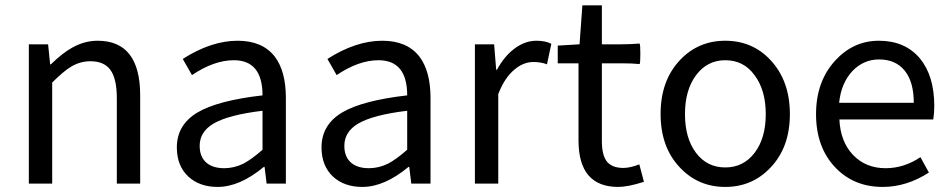

<svg xmlns="http://www.w3.org/2000/svg" viewBox="-20 -699 3618 731"><path d="M89.8 0V-264.6V-530.3H163.1L170.9 -454.1H173.8Q217.8 -497.1 254.9 -517.6Q301.8 -543.9 351.6 -543.9Q513.7 -543.9 513.7 -335.9V0H424.8V-324.2Q424.8 -398.4 400.9 -432.1Q377 -465.8 324.2 -465.8Q285.2 -465.8 251 -445.3Q222.7 -428.7 178.7 -384.8V0Z M808.6 12.7Q740.2 12.7 697.3 -26.4Q653.3 -67.4 653.3 -137.7Q653.3 -223.6 731.4 -270.5Q808.6 -316.4 979.5 -335.9Q979.5 -469.7 870.1 -469.7Q794.9 -469.7 710.9 -413.1L675.8 -474.6Q784.2 -543.9 884.8 -543.9Q978.5 -543.9 1025.4 -484.4Q1068.4 -428.7 1068.4 -326.2V-163.1V0H995.1L987.3 -63.5H984.4Q892.6 12.7 808.6 12.7ZM834 -58.6Q871.1 -58.6 907.2 -76.2Q938.5 -92.8 979.5 -128.9V-203.1V-277.3Q849.6 -261.7 793 -228.5Q740.2 -197.3 740.2 -143.6Q740.2 -100.6 767.6 -78.1Q792 -58.6 834 -58.6Z M1359.4 12.7Q1291 12.7 1248 -26.4Q1204.1 -67.4 1204.1 -137.7Q1204.1 -223.6 1282.2 -270.5Q1359.4 -316.4 1530.3 -335.9Q1530.3 -469.7 1420.9 -469.7Q1345.7 -469.7 1261.7 -413.1L1226.6 -474.6Q1335 -543.9 1435.5 -543.9Q1529.3 -543.9 1576.2 -484.4Q1619.1 -428.7 1619.1 -326.2V-163.1V0H1545.9L1538.1 -63.5H1535.2Q1443.4 12.7 1359.4 12.7ZM1384.8 -58.6Q1421.9 -58.6 1458 -76.2Q1489.3 -92.8 1530.3 -128.9V-203.1V-277.3Q1400.4 -261.7 1343.8 -228.5Q1291 -197.3 1291 -143.6Q1291 -100.6 1318.4 -78.1Q1342.8 -58.6 1384.8 -58.6Z M1788.1 0V-264.6V-530.3H1861.3L1869.1 -433.6H1872.1Q1900.4 -485.4 1938.5 -513.7Q1978.5 -543.9 2022.5 -543.9Q2056.6 -543.9 2079.1 -532.2L2062.5 -454.1Q2040 -462.9 2010.7 -462.9Q1973.6 -462.9 1940.4 -435.5Q1901.4 -404.3 1877 -340.8V0Z M2334 12.7Q2182.6 12.7 2182.6 -164.1V-458H2103.5V-525.4L2186.5 -530.3L2197.3 -678.7H2271.5V-530.3H2343.8Q2379.9 -530.3 2415 -533.2Q2418 -531.2 2418 -494.1Q2418 -457 2415 -455.1Q2388.7 -458 2343.8 -458H2271.5V-309.6V-162.1Q2271.5 -110.4 2289.1 -85.9Q2308.6 -59.6 2353.5 -59.6Q2378.9 -59.6 2414.1 -73.2L2431.6 -6.8Q2371.1 12.7 2334 12.7Z M2741.2 12.7Q2638.7 12.7 2569.3 -60.5Q2495.1 -137.7 2495.1 -265.1Q2495.1 -392.6 2569.3 -470.7Q2638.7 -543.9 2741.2 -543.9Q2844.7 -543.9 2913.1 -470.7Q2987.3 -391.6 2987.3 -264.6Q2987.3 -137.7 2913.1 -60.5Q2843.8 12.7 2741.2 12.7ZM2741.2 -61.5Q2810.5 -61.5 2853 -117.2Q2895.5 -172.9 2895.5 -264.6Q2895.5 -356.4 2852.5 -413.1Q2811.5 -469.7 2741.2 -469.7Q2672.9 -469.7 2630.4 -413.1Q2587.9 -356.4 2587.9 -264.6Q2587.9 -172.9 2629.9 -117.2Q2671.9 -61.5 2741.2 -61.5Z M3340.8 12.7Q3231.4 12.7 3161.1 -60.5Q3086.9 -137.7 3086.9 -264.6Q3086.9 -388.7 3160.2 -468.8Q3229.5 -543.9 3326.2 -543.9Q3425.8 -543.9 3482.4 -476.6Q3537.1 -410.2 3537.1 -294.9Q3537.1 -269.5 3533.2 -244.1H3354.5H3175.8Q3179.7 -159.2 3228 -108.9Q3276.4 -58.6 3351.6 -58.6Q3421.9 -58.6 3484.4 -100.6L3516.6 -42Q3431.6 12.7 3340.8 12.7ZM3174.8 -307.6H3316.4H3459Q3459 -387.7 3424.3 -430.2Q3389.6 -472.7 3327.1 -472.7Q3268.6 -472.7 3226.6 -429.7Q3182.6 -383.8 3174.8 -307.6Z"/></svg>

Font: Bpmf GenSeki Gothic R
Style: R
Weight: 400
Foundry: But Ko
Version: Version 1.320